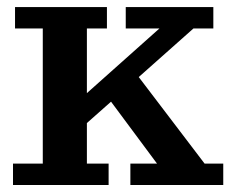

<svg xmlns="http://www.w3.org/2000/svg" viewBox="-20 -528 680 548"><path d="M17.1 0V-61H102.1V-446.8H22.9V-507.8H285.2V-446.8H228V-262.2L435.1 -446.8H338.9V-507.8H588.9V-446.8H532.2L376 -308.1L564 -61H617.2V0H352.1V-61H428.2L296.9 -237.8L228 -176.8V-61H290V0Z"/></svg>

Font: Montagu Slab 144pt Medium
Style: Regular
Weight: 500
Designer: Florian Karsten
Foundry: Florian Karsten
Version: Version 1.000